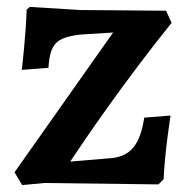

<svg xmlns="http://www.w3.org/2000/svg" viewBox="-20 -531 539 555"><path d="M44 4 108 -2 438 2 453 -13C456 -90 473 -197 473 -197L397 -191C385 -113 358 -80 303 -74L183 -64C224 -126 339 -295 476 -465L460 -500L213 -502L66 -511L57 -503C55 -430 43 -329 43 -329L120 -335C125 -405 142 -422 211 -431L307 -437L22 -33Z"/></svg>

Font: Alegreya SC
Style: Bold
Weight: 700
Designer: Juan Pablo del Peral
Foundry: Huerta Tipografica
Version: Version 2.007;PS 002.007;hotconv 1.0.88;makeotf.lib2.5.64775